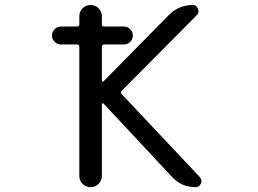

<svg xmlns="http://www.w3.org/2000/svg" viewBox="-20 -775 1040 774"><path d="M225.6 -595.7Q210.9 -595.7 200.2 -606.4Q189.5 -617.2 189.5 -631.8Q189.5 -646.5 200.2 -657.2Q210.9 -668 225.6 -668H291Q299.8 -668 299.8 -676.8V-709Q299.8 -728.5 313 -741.7Q326.2 -754.9 345.2 -754.9Q364.3 -754.9 377.4 -741.7Q390.6 -728.5 390.6 -709V-676.8Q390.6 -668 399.4 -668H479.5Q494.1 -668 504.9 -657.2Q515.6 -646.5 515.6 -631.8Q515.6 -617.2 504.9 -606.4Q494.1 -595.7 479.5 -595.7H400.4Q390.6 -595.7 390.6 -585.9V-450.2Q390.6 -447.3 393.1 -446.3Q395.5 -445.3 397.5 -447.3L660.2 -713.9Q700.2 -754.9 757.8 -754.9Q771.5 -754.9 777.8 -739.7Q784.2 -724.6 774.4 -714.8L470.7 -409.2Q463.9 -402.3 470.7 -395.5L785.2 -61.5Q792 -53.7 792 -44.9Q792 -40 790 -35.2Q783.2 -20.5 767.6 -20.5Q711.9 -20.5 673.8 -61.5L397.5 -357.4Q395.5 -359.4 393.1 -358.4Q390.6 -357.4 390.6 -354.5V-66.4Q390.6 -46.9 377.4 -33.7Q364.3 -20.5 345.2 -20.5Q326.2 -20.5 313 -33.7Q299.8 -46.9 299.8 -66.4V-585.9Q299.8 -595.7 290 -595.7Z"/></svg>

Font: Rounded-X Mgen+ 1m regular
Style: Regular
Weight: 400
Designer: [Source Han Sans]
Ryoko NISHIZUKA  (kana & ideographs); Paul D. Hunt (Latin, Greek & Cyrillic); Wenlong ZHANG  (bopomofo
Version: Version 1.059.20150602